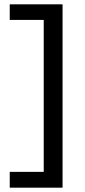

<svg xmlns="http://www.w3.org/2000/svg" viewBox="-20 -770 394 887"><path d="M25 -750V-678H182V24H25V97H269V-750Z"/></svg>

Font: Bounded Light
Style: Regular
Weight: 300
Designer: Vlad Churkin
Version: Version 3.0